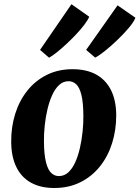

<svg xmlns="http://www.w3.org/2000/svg" viewBox="-20 -902 680 935"><path d="M333 -565Q401.5 -565 448.5 -539Q495.5 -513 520.5 -463.2Q545.5 -413.5 546 -341Q546 -269 526 -205Q506 -141 467 -92Q428 -43 371.8 -14.8Q315.5 13.5 244 13.5Q177.5 13.5 130.8 -12.5Q84 -38.5 59.5 -88.8Q35 -139 34.5 -211Q34 -283.5 54 -347.5Q74 -411.5 112.8 -460.2Q151.5 -509 207.2 -537Q263 -565 333 -565ZM314 -506.5Q287.5 -506.5 267.8 -488Q248 -469.5 234 -438.5Q220 -407.5 211 -369.2Q202 -331 197.8 -290.5Q193.5 -250 194 -213.5Q194.5 -149.5 203.8 -112.5Q213 -75.5 229.2 -60Q245.5 -44.5 266.5 -44.5Q293 -44.5 312.8 -62.8Q332.5 -81 346.5 -112Q360.5 -143 369.2 -181.5Q378 -220 382.2 -260.8Q386.5 -301.5 386 -338.5Q385.5 -403 376.5 -439.5Q367.5 -476 351.5 -491.2Q335.5 -506.5 314 -506.5ZM219 -621 175 -659 328 -881.5 414.5 -820.5Q408 -804.5 391.2 -782.2Q374.5 -760 351.5 -735.5Q328.5 -711 303.5 -687.8Q278.5 -664.5 256.2 -646.8Q234 -629 219 -621ZM443.5 -621.5 399.5 -659 552.5 -876 639.5 -815.5Q631.5 -795 607.2 -766.2Q583 -737.5 552 -707.8Q521 -678 491.8 -654.5Q462.5 -631 443.5 -621.5Z"/></svg>

Font: Merriweather 28pt ExtraBold
Style: Italic
Weight: 800
Italic angle: -7.8°
Version: Version 2.101